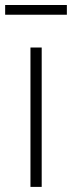

<svg xmlns="http://www.w3.org/2000/svg" viewBox="-29 -732 282 752"><path d="M90.3 0V-545.9H134.3V0ZM232.9 -712.4V-674.3H-8.8V-712.4Z"/></svg>

Font: Inter ExtraLight
Style: Regular
Weight: 250
Designer: Rasmus Andersson
Foundry: rsms
Version: Version 4.001;git-66647c0bb